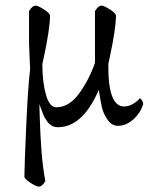

<svg xmlns="http://www.w3.org/2000/svg" viewBox="-20 -447 537 688"><path d="M187.5 8.8Q180.7 8.8 174.8 7.3Q168.9 5.9 163.6 2Q158.2 -2 154.8 -4.9Q151.4 -7.8 147 -15.1Q142.6 -22.5 140.1 -25.9Q137.7 -29.3 134.3 -38.6Q130.9 -47.9 129.9 -50.3Q128.9 -52.7 125 -63Q121.1 -73.2 121.1 -74.2Q121.1 -73.2 122.6 -22.5Q124 28.3 128.4 89.8Q132.8 151.4 142.6 202.1Q130.9 221.7 119.1 221.7Q110.4 221.7 88.9 208Q67.4 194.3 67.4 185.5Q67.4 154.3 73.7 9.8Q80.1 -134.8 87.9 -199.2Q87.9 -210.9 85.9 -245.6Q84 -280.3 84 -291V-407.2Q95.7 -426.8 107.4 -426.8Q116.2 -426.8 137.7 -413.1Q159.2 -399.4 159.2 -390.6Q159.2 -345.7 136.7 -240.2L131.8 -217.8Q131.8 -153.3 144.5 -107.9Q157.2 -62.5 181.6 -62.5Q226.6 -62.5 262.2 -110.4Q297.9 -158.2 320.3 -221.7V-291V-407.2Q332 -426.8 343.8 -426.8Q352.5 -426.8 374 -413.1Q395.5 -399.4 395.5 -390.6Q395.5 -345.7 373 -240.2L368.2 -217.8Q366.2 -65.4 424.8 -65.4Q441.4 -65.4 457.5 -75.2Q473.6 -85 480.5 -94.7Q484.4 -94.7 490.2 -85Q493.2 -79.1 493.2 -74.2Q483.4 -42 457.5 -19Q431.6 3.9 402.3 3.9Q380.9 3.9 365.7 -17.6Q350.6 -39.1 345.2 -62.5Q339.8 -85.9 334 -125Q276.4 8.8 187.5 8.8Z"/></svg>

Font: Crimson Text
Style: Roman
Weight: 400
Version: Version 0.13